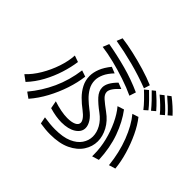

<svg xmlns="http://www.w3.org/2000/svg" viewBox="-181 -1058 1362 1362"><g transform="rotate(45 500.0 -377.0)"><path d="M702 -656Q608 -692 514 -716.5Q420 -741 327 -757L344 -800Q400 -793 466 -778Q532 -763 597 -743.5Q662 -724 716 -701ZM956 -639Q937 -662 908 -689Q879 -716 855 -736L880 -755Q908 -734 935 -709.5Q962 -685 983 -662ZM914 -603Q894 -628 867 -654Q840 -680 812 -703L840 -725Q864 -704 892.5 -678Q921 -652 942 -627ZM666 -546Q611 -572 543.5 -594.5Q476 -617 409 -633.5Q342 -650 287 -657L306 -704Q403 -687 497 -661.5Q591 -636 682 -595ZM850 -579Q830 -604 802.5 -633Q775 -662 751 -685L775 -704Q802 -681 827.5 -656.5Q853 -632 878 -603ZM808 -544Q788 -570 760 -599Q732 -628 708 -650L736 -673Q759 -651 787 -622.5Q815 -594 835 -568ZM325 -149Q364 -136 400.5 -129Q437 -122 466 -122Q508 -122 533 -133.5Q558 -145 558 -167Q558 -181 544.5 -199.5Q531 -218 502 -240Q468 -265 437 -296Q406 -327 386.5 -364.5Q367 -402 367 -446Q367 -481 382.5 -520.5Q398 -560 433 -603L480 -584Q445 -547 430 -513.5Q415 -480 415 -451Q415 -413 433.5 -381Q452 -349 479 -323.5Q506 -298 531 -279Q572 -249 590.5 -219.5Q609 -190 609 -164Q609 -124 568 -97.5Q527 -71 458 -71Q431 -71 400.5 -76Q370 -81 336 -91ZM351 -14Q382 -9 409.5 -6.5Q437 -4 462 -4Q541 -4 590.5 -25.5Q640 -47 664 -82.5Q688 -118 688 -158Q688 -199 665.5 -239Q643 -279 601 -310Q549 -348 518.5 -381.5Q488 -415 488 -452Q488 -499 546 -557L592 -539Q533 -486 533 -452Q533 -427 559 -404Q585 -381 629 -349Q683 -310 710 -259.5Q737 -209 737 -159Q737 -106 706.5 -59Q676 -12 615 17Q554 46 462 46Q415 46 361 37ZM912 -95Q900 -211 862 -309.5Q824 -408 772 -470L818 -485Q854 -440 884 -376.5Q914 -313 934.5 -243.5Q955 -174 961 -110ZM31 -127Q74 -167 109 -226Q144 -285 166 -350.5Q188 -416 191 -474L239 -457Q231 -398 210.5 -333Q190 -268 156.5 -206Q123 -144 76 -94ZM783 -75Q783 -140 766.5 -207Q750 -274 722 -333.5Q694 -393 659 -434L708 -450Q761 -380 795.5 -284.5Q830 -189 835 -71L783 -55ZM133 -54Q200 -134 243.5 -229Q287 -324 302 -436L349 -420Q341 -354 317.5 -283Q294 -212 258 -145Q222 -78 175 -24Z"/></g></svg>

Font: Train One
Style: Regular
Weight: 400
Designer: Fontworks Inc.
Foundry: Fontworks Inc.
Version: Version 1.100